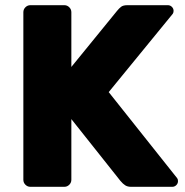

<svg xmlns="http://www.w3.org/2000/svg" viewBox="-20 -720 713 740"><path d="M70 0ZM666 -22Q666 -13 659.5 -6.5Q653 0 644 0H485Q472 0 463 -5.5Q454 -11 444 -23L255 -261V-27Q255 -16 247 -8Q239 0 228 0H97Q86 0 78 -8Q70 -16 70 -27V-673Q70 -684 78 -692Q86 -700 97 -700H228Q239 -700 247 -692Q255 -684 255 -673V-462L431 -678Q439 -688 447 -694Q455 -700 471 -700H627Q636 -700 642.5 -693.5Q649 -687 649 -678Q649 -672 646 -667L399 -365L663 -33Q666 -29 666 -22Z"/></svg>

Font: Hezaedrus
Style: Bold
Weight: 700
Designer: Hubert & Fischer
Foundry: Hubert & Fischer
Version: Version 1.10;September 3, 2019;FontCreator 11.5.0.2425 64-bi